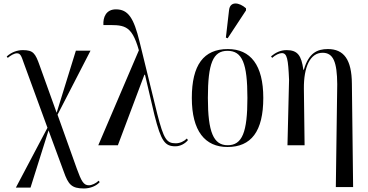

<svg xmlns="http://www.w3.org/2000/svg" viewBox="-20 -823 2085 1088"><path d="M456 245C492 245 527 230 545 209L539 201C524 216 500 227 484 227C453 227 441 203 415 132L306 -173L493 -536H410L301 -184L205 -451C180 -522 168 -539 109 -539C78 -539 46 -528 18 -503L24 -495C39 -508 60 -521 76 -521C97 -521 102 -502 114 -468L249 -99L70 240H153L255 -84L341 149C367 223 386 245 456 245Z M537 0H648L798 -399H801V-402L855 -172C893 -21 915 6 974 6C1002 6 1029 -9 1045 -29L1039 -38C1023 -22 1000 -11 976 -11C924 -11 908 -34 871 -178L771 -586C738 -722 706 -770 637 -770C581 -770 563 -725 566 -681C680 -681 724 -690 767 -538Z M1270 -606 1374 -764V-776C1336 -810 1284 -818 1278 -766L1260 -610ZM1269 10C1403 10 1472 -78 1472 -268C1472 -454 1400 -545 1271 -545C1134 -545 1067 -455 1067 -268C1067 -80 1142 10 1269 10ZM1270 0C1190 0 1158 -74 1158 -268C1158 -464 1187 -535 1269 -535C1353 -535 1382 -464 1382 -268C1382 -74 1353 0 1270 0Z M1883 237H1981L1974 -349C1973 -486 1928 -545 1838 -545C1778 -545 1729 -523 1702 -428H1699C1688 -508 1667 -539 1604 -539C1569 -539 1542 -525 1516 -504L1522 -495C1541 -512 1563 -522 1577 -522C1607 -522 1613 -489 1618 -371L1609 0H1706L1702 -321C1701 -443 1737 -524 1808 -524C1869 -524 1890 -471 1891 -346Z"/></svg>

Font: Noto Serif Display Condensed
Style: Regular
Weight: 400
Width: 3
Designer: Monotype Design Team
Foundry: Monotype Imaging Inc.
Version: Version 2.009